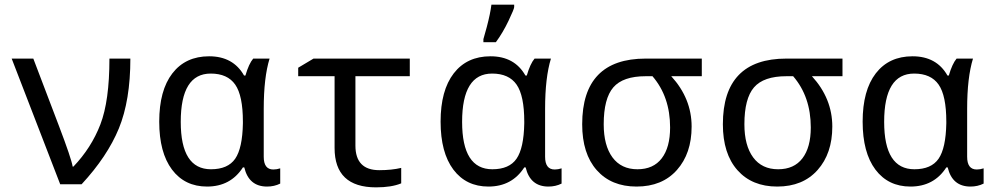

<svg xmlns="http://www.w3.org/2000/svg" viewBox="-20 -786 4241 819"><path d="M29.8 -536.1H122.1L231 -250Q284.7 -108.9 290 -75.2H293Q369.6 -155.3 408.2 -255.4Q446.8 -355.5 446.8 -536.1H536.1Q536.1 -357.9 487.1 -238.3Q438 -118.7 328.1 0H236.8Z M1021 -463.9H1026.9Q1041.5 -514.2 1060.1 -536.1H1129.9Q1105 -455.1 1105 -321.8V-117.2Q1105 -63 1146 -63Q1160.2 -63 1175.3 -67.9V-2.9Q1149.9 9.8 1119.1 9.8Q1041.5 9.8 1022 -71.8H1016.1Q963.4 9.8 863.3 9.8Q768.1 9.8 713.6 -62.7Q659.2 -135.3 659.2 -267.1Q659.2 -400.4 715.3 -473.1Q771.5 -545.9 872.1 -545.9Q974.6 -545.9 1021 -463.9ZM1016.1 -259.8V-267.1Q1016.1 -377.9 983.4 -425Q950.7 -472.2 878.9 -472.2Q751 -472.2 751 -266.1Q751 -64 879.9 -64Q952.1 -64 983.2 -108.9Q1014.2 -153.8 1016.1 -259.8Z M1728 -536.1V-460.9H1496.1V-165Q1496.1 -60.1 1598.1 -60.1Q1650.4 -60.1 1691.4 -69.8V-3.9Q1650.4 13.2 1584 13.2Q1407.2 13.2 1407.2 -154.8V-460.9H1252V-497.1L1317.4 -536.1Z M2221.2 -463.9H2227.1Q2241.7 -514.2 2260.3 -536.1H2330.1Q2305.2 -455.1 2305.2 -321.8V-117.2Q2305.2 -63 2346.2 -63Q2360.4 -63 2375.5 -67.9V-2.9Q2350.1 9.8 2319.3 9.8Q2241.7 9.8 2222.2 -71.8H2216.3Q2163.6 9.8 2063.5 9.8Q1968.3 9.8 1913.8 -62.7Q1859.4 -135.3 1859.4 -267.1Q1859.4 -400.4 1915.5 -473.1Q1971.7 -545.9 2072.3 -545.9Q2174.8 -545.9 2221.2 -463.9ZM2216.3 -259.8V-267.1Q2216.3 -377.9 2183.6 -425Q2150.9 -472.2 2079.1 -472.2Q1951.2 -472.2 1951.2 -266.1Q1951.2 -64 2080.1 -64Q2152.3 -64 2183.3 -108.9Q2214.4 -153.8 2216.3 -259.8ZM2042 -619.1 2056.6 -671.4Q2071.3 -727.1 2076.2 -766.1H2173.3V-755.9Q2173.3 -748 2149.2 -697.3Q2125 -646.5 2095.2 -606H2042Z M2973.6 -536.1V-460.9H2843.3Q2930.2 -365.7 2930.2 -246.1Q2930.2 -131.3 2867.4 -60.8Q2804.7 9.8 2695.3 9.8Q2587.4 9.8 2525.4 -60.3Q2463.4 -130.4 2463.4 -255.9Q2463.4 -536.1 2734.4 -536.1ZM2763.2 -460.9H2734.4Q2637.2 -460.9 2596.2 -413.3Q2555.2 -365.7 2555.2 -255.9Q2555.2 -165.5 2592.5 -114.7Q2629.9 -64 2699.2 -64Q2767.1 -64 2802.7 -110.6Q2838.4 -157.2 2838.4 -242.2Q2838.4 -373.5 2763.2 -460.9Z M3573.7 -536.1V-460.9H3443.4Q3530.3 -365.7 3530.3 -246.1Q3530.3 -131.3 3467.5 -60.8Q3404.8 9.8 3295.4 9.8Q3187.5 9.8 3125.5 -60.3Q3063.5 -130.4 3063.5 -255.9Q3063.5 -536.1 3334.5 -536.1ZM3363.3 -460.9H3334.5Q3237.3 -460.9 3196.3 -413.3Q3155.3 -365.7 3155.3 -255.9Q3155.3 -165.5 3192.6 -114.7Q3230 -64 3299.3 -64Q3367.2 -64 3402.8 -110.6Q3438.5 -157.2 3438.5 -242.2Q3438.5 -373.5 3363.3 -460.9Z M4021.5 -463.9H4027.3Q4042 -514.2 4060.5 -536.1H4130.4Q4105.5 -455.1 4105.5 -321.8V-117.2Q4105.5 -63 4146.5 -63Q4160.6 -63 4175.8 -67.9V-2.9Q4150.4 9.8 4119.6 9.8Q4042 9.8 4022.5 -71.8H4016.6Q3963.9 9.8 3863.8 9.8Q3768.6 9.8 3714.1 -62.7Q3659.7 -135.3 3659.7 -267.1Q3659.7 -400.4 3715.8 -473.1Q3772 -545.9 3872.6 -545.9Q3975.1 -545.9 4021.5 -463.9ZM4016.6 -259.8V-267.1Q4016.6 -377.9 3983.9 -425Q3951.2 -472.2 3879.4 -472.2Q3751.5 -472.2 3751.5 -266.1Q3751.5 -64 3880.4 -64Q3952.6 -64 3983.6 -108.9Q4014.6 -153.8 4016.6 -259.8Z"/></svg>

Font: WenQuanYi Micro Hei Mono
Style: Regular
Weight: 400
Foundry: Ascender Corporation
Version: Version 0.2.0-beta